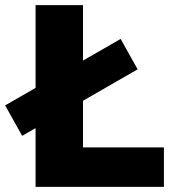

<svg xmlns="http://www.w3.org/2000/svg" viewBox="-74 -725 679 745"><path d="M64 0V-705H248V-153H562V0ZM12 -198 -54 -316 394 -574 460 -456Z"/></svg>

Font: Nunito Sans Black
Style: Regular
Weight: 900
Designer: Vernon Adams
Foundry: Vernon Adams
Version: Version 3.006; ttfautohint (v1.8.3)